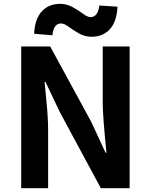

<svg xmlns="http://www.w3.org/2000/svg" viewBox="-20 -983 788 1003"><path d="M90.8 0V-740.2H242.2L457 -345.7L531.2 -185.5H536.1Q516.6 -378.9 516.6 -445.3V-740.2H657.2V0H506.8L293 -396.5L217.8 -554.7H212.9Q213.9 -541 220.2 -479Q226.6 -417 229 -376Q231.4 -335 231.4 -296.9V0ZM458 -791Q422.9 -791 392.1 -808.6Q361.3 -826.2 338.4 -843.3Q315.4 -860.4 298.8 -860.4Q259.8 -860.4 253.9 -798.8L158.2 -806.6Q162.1 -883.8 198.2 -923.3Q234.4 -962.9 293.9 -962.9Q329.1 -962.9 360.4 -945.3Q391.6 -927.7 414.6 -910.6Q437.5 -893.6 453.1 -893.6Q491.2 -893.6 499 -954.1L593.8 -948.2Q589.8 -869.1 553.7 -830.1Q517.6 -791 458 -791Z"/></svg>

Font: Nasu
Style: Bold
Weight: 700
Designer: Ryoko NISHIZUKA (kana &amp; ideographs); Paul D. Hunt (Latin, Greek &amp; Cyrillic); Wenlong ZHANG (bopomofo); Sandoll C
Version: Version 2014.1215